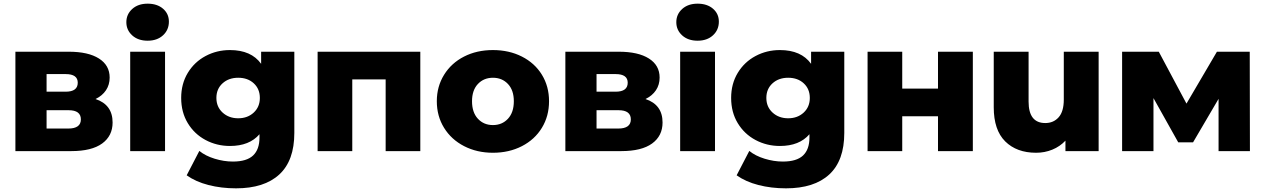

<svg xmlns="http://www.w3.org/2000/svg" viewBox="-20 -824 6900 1047"><path d="M594 -156Q594 -83 537 -41.5Q480 0 369 0H64V-542H355Q461 -542 519.5 -505Q578 -468 578 -401Q578 -362 558 -332Q538 -302 501 -284Q594 -253 594 -156ZM234 -324H338Q404 -324 404 -373Q404 -420 338 -420H234ZM421 -173Q421 -223 354 -223H234V-123H352Q421 -123 421 -173Z M690 -542H880V0H690ZM669 -703Q669 -746 701 -775Q733 -804 785 -804Q837 -804 869 -776.5Q901 -749 901 -706Q901 -661 869 -631.5Q837 -602 785 -602Q733 -602 701 -631Q669 -660 669 -703Z M1585 -542V-99Q1585 52 1503 127.5Q1421 203 1267 203Q1187 203 1117 185Q1047 167 998 132L1067 -1Q1100 26 1150.5 41.5Q1201 57 1250 57Q1325 57 1360 24Q1395 -9 1395 -74V-92Q1340 -28 1234 -28Q1162 -28 1101 -60.5Q1040 -93 1004 -152.5Q968 -212 968 -290Q968 -367 1004 -426.5Q1040 -486 1101 -518.5Q1162 -551 1234 -551Q1350 -551 1404 -476V-542ZM1397 -290Q1397 -339 1364 -369.5Q1331 -400 1279 -400Q1227 -400 1193.5 -369.5Q1160 -339 1160 -290Q1160 -241 1194 -210Q1228 -179 1279 -179Q1330 -179 1363.5 -210Q1397 -241 1397 -290Z M2272 -542V0H2083V-391H1901V0H1712V-542Z M2362 -272Q2362 -352 2401.5 -416Q2441 -480 2510.5 -515.5Q2580 -551 2668 -551Q2756 -551 2826 -515.5Q2896 -480 2935 -416.5Q2974 -353 2974 -272Q2974 -191 2935 -127Q2896 -63 2826 -27Q2756 9 2668 9Q2581 9 2511 -27Q2441 -63 2401.5 -127Q2362 -191 2362 -272ZM2782 -272Q2782 -332 2750 -366Q2718 -400 2668 -400Q2618 -400 2586 -366Q2554 -332 2554 -272Q2554 -211 2586 -176.5Q2618 -142 2668 -142Q2718 -142 2750 -176.5Q2782 -211 2782 -272Z M3593 -156Q3593 -83 3536 -41.5Q3479 0 3368 0H3063V-542H3354Q3460 -542 3518.5 -505Q3577 -468 3577 -401Q3577 -362 3557 -332Q3537 -302 3500 -284Q3593 -253 3593 -156ZM3233 -324H3337Q3403 -324 3403 -373Q3403 -420 3337 -420H3233ZM3420 -173Q3420 -223 3353 -223H3233V-123H3351Q3420 -123 3420 -173Z M3689 -542H3879V0H3689ZM3668 -703Q3668 -746 3700 -775Q3732 -804 3784 -804Q3836 -804 3868 -776.5Q3900 -749 3900 -706Q3900 -661 3868 -631.5Q3836 -602 3784 -602Q3732 -602 3700 -631Q3668 -660 3668 -703Z M4584 -542V-99Q4584 52 4502 127.5Q4420 203 4266 203Q4186 203 4116 185Q4046 167 3997 132L4066 -1Q4099 26 4149.5 41.5Q4200 57 4249 57Q4324 57 4359 24Q4394 -9 4394 -74V-92Q4339 -28 4233 -28Q4161 -28 4100 -60.5Q4039 -93 4003 -152.5Q3967 -212 3967 -290Q3967 -367 4003 -426.5Q4039 -486 4100 -518.5Q4161 -551 4233 -551Q4349 -551 4403 -476V-542ZM4396 -290Q4396 -339 4363 -369.5Q4330 -400 4278 -400Q4226 -400 4192.5 -369.5Q4159 -339 4159 -290Q4159 -241 4193 -210Q4227 -179 4278 -179Q4329 -179 4362.5 -210Q4396 -241 4396 -290Z M4711 -542H4900V-341H5095V-542H5285V0H5095V-190H4900V0H4711Z M5971 -542V0H5790V-57Q5760 -25 5718.5 -8Q5677 9 5630 9Q5524 9 5461.5 -53Q5399 -115 5399 -239V-542H5589V-270Q5589 -153 5680 -153Q5725 -153 5753 -184.5Q5781 -216 5781 -281V-542Z M6625 0V-285L6486 -48H6405L6270 -289V0H6099V-542H6299L6450 -259L6616 -542H6795L6796 0Z"/></svg>

Font: Montserrat Alternates ExtraBold
Style: Regular
Weight: 800
Designer: Julieta Ulanovsky
Foundry: Julieta Ulanovsky
Version: Version 7.200